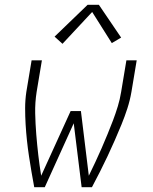

<svg xmlns="http://www.w3.org/2000/svg" viewBox="-20 -782 640 802"><path d="M123 0Q117 -32 111.5 -64.5Q106 -97 101 -130Q96 -163 92.5 -196Q89 -229 87 -262.5Q85 -296 85 -330Q85 -364 90 -398L112 -530H155L133 -398Q126 -353 127 -308.5Q128 -264 131.5 -220.5Q135 -177 140 -134Q145 -91 152 -48L275 -318H318L351 -48Q365 -77 378.5 -105.5Q392 -134 404.5 -163Q417 -192 429 -221Q441 -250 452 -279Q463 -308 472 -337.5Q481 -367 486 -398L508 -530H551L529 -398Q523 -363 512 -329Q501 -295 487.5 -262Q474 -229 459.5 -196Q445 -163 429.5 -130Q414 -97 397.5 -64.5Q381 -32 364 0H321L288 -267L167 0ZM241 -599 208 -629 346 -762H393L486 -625L447 -602L365 -732Z"/></svg>

Font: Iosevka Curly XLtExObl
Style: Regular
Weight: 200
Width: 7
Italic angle: -9°
Monospace: yes
Designer: Belleve Invis
Foundry: Belleve Invis
Version: Version 11.0.1; ttfautohint (v1.8.3)